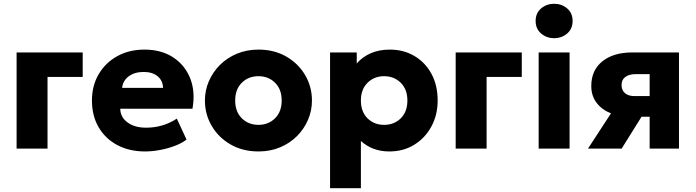

<svg xmlns="http://www.w3.org/2000/svg" viewBox="-20 -788 3688 1018"><path d="M68 0V-510H418.5V-380H232V0Z M749.5 15Q665.5 15 602 -18.8Q538.5 -52.5 503 -113.2Q467.5 -174 467.5 -255.5Q467.5 -334 503.5 -395Q539.5 -456 602.2 -490.5Q665 -525 746 -525Q835.5 -525 898.2 -483.8Q961 -442.5 988.8 -371.8Q1016.5 -301 1000.5 -211.5H617.5Q618.5 -166.5 656.2 -138.8Q694 -111 754.5 -111Q844.5 -111 917.5 -159L969 -48Q945.5 -29.5 908.5 -15.2Q871.5 -1 829.5 7Q787.5 15 749.5 15ZM627.5 -322H844.5Q843.5 -360.5 816 -383.5Q788.5 -406.5 741.5 -406.5Q694 -406.5 662.8 -383.5Q631.5 -360.5 627.5 -322Z M1350.5 15Q1267 15 1203 -21.8Q1139 -58.5 1102.8 -120Q1066.5 -181.5 1066.5 -255Q1066.5 -308.5 1087.2 -357Q1108 -405.5 1146 -443.5Q1184 -481.5 1236 -503.2Q1288 -525 1350.5 -525Q1434 -525 1497.8 -488.2Q1561.5 -451.5 1597.8 -390Q1634 -328.5 1634 -255Q1634 -201.5 1613.2 -153Q1592.5 -104.5 1554.8 -66.5Q1517 -28.5 1465 -6.8Q1413 15 1350.5 15ZM1350.5 -126Q1403 -126 1438.2 -160.8Q1473.5 -195.5 1473.5 -255Q1473.5 -314.5 1438.5 -349.2Q1403.5 -384 1350.5 -384Q1297 -384 1262 -349.2Q1227 -314.5 1227 -255Q1227 -195.5 1262.2 -160.8Q1297.5 -126 1350.5 -126Z M1730 210V-510H1871.5V-451.5Q1900 -485 1944.2 -505Q1988.5 -525 2047 -525Q2120 -525 2177.2 -491.2Q2234.5 -457.5 2267.5 -396.8Q2300.5 -336 2300.5 -255Q2300.5 -179 2267.5 -117.8Q2234.5 -56.5 2176.8 -20.8Q2119 15 2044 15Q1998.5 15 1960.8 0.8Q1923 -13.5 1893.5 -40.5V210ZM2016.5 -126Q2070 -126 2105 -160.8Q2140 -195.5 2140 -255Q2140 -314.5 2104.8 -349.2Q2069.5 -384 2016.5 -384Q1964 -384 1928.8 -349.2Q1893.5 -314.5 1893.5 -255Q1893.5 -195.5 1928.5 -160.8Q1963.5 -126 2016.5 -126Z M2396 0V-510H2746.5V-380H2560V0Z M2836 0V-510H3000V0ZM2918 -585.5Q2878.5 -585.5 2849.2 -610.2Q2820 -635 2820 -677Q2820 -719 2849.2 -743.5Q2878.5 -768 2918 -768Q2958 -768 2987 -743.5Q3016 -719 3016 -677Q3016 -635 2987 -610.2Q2958 -585.5 2918 -585.5Z M3097.5 0 3219.5 -187Q3172 -205.5 3143.5 -242.5Q3115 -279.5 3115 -332Q3115 -415.5 3173.8 -462.8Q3232.5 -510 3333 -510H3580V0H3424.5V-169H3381.5L3276 0ZM3344 -278.5H3424.5V-395H3352Q3315.5 -395 3295.5 -380Q3275.5 -365 3275.5 -337.5Q3275.5 -310 3293.5 -294.2Q3311.5 -278.5 3344 -278.5Z"/></svg>

Font: Geologica
Style: Bold
Weight: 700
Designer: Sindre Bremnes, Frode Helland
Foundry: Monokrom Skriftforlag AS
Version: Version 1.010; ttfautohint (v1.8.4.7-5d5b);gftools[0.9.28]